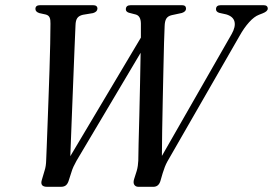

<svg xmlns="http://www.w3.org/2000/svg" viewBox="-20 -720 1052 740"><path d="M812.5 -684.5Q812.5 -700 831 -700H995.5Q1012 -700 1012 -686.5Q1011.5 -676 992 -668.5L978 -663Q959.5 -656 940 -634.2Q920.5 -612.5 903.5 -582L624.5 -96.5Q615 -79 607 -52.5L599 -25Q592.5 0 571 0H513.5Q502.5 0 497.5 -8Q492.5 -16 497 -30L507 -61.5Q510 -72 511.2 -81.5Q512.5 -91 513 -101Q513 -121 514.2 -167.2Q515.5 -213.5 517 -274.2Q518.5 -335 519.8 -398.8Q521 -462.5 522 -516.5L275 -100.5Q267.5 -87 263 -77.2Q258.5 -67.5 254.5 -54L245 -24.5Q241.5 -12.5 234.5 -6.2Q227.5 0 214.5 0H161.5Q132.5 0 141.5 -27.5L152 -63Q157.5 -79.5 158 -103Q158.5 -117 160 -152.5Q161.5 -188 163.2 -236.8Q165 -285.5 167 -340.8Q169 -396 170.8 -450.5Q172.5 -505 173.5 -551.5Q174.5 -598 174.5 -629Q175 -644 171.2 -652.5Q167.5 -661 156.5 -664L131.5 -669.5Q116.5 -674.5 116.5 -685.5Q116.5 -700 134.5 -700H338.5Q355.5 -700 355.5 -686.5Q355 -674.5 338.5 -669.5L299.5 -663Q284.5 -659.5 278 -650.5Q271.5 -641.5 271 -622.5Q269.5 -591 267.2 -532.2Q265 -473.5 262 -400.8Q259 -328 256.2 -254Q253.5 -180 251 -118L523 -575Q523.5 -611.5 523 -629.5Q522.5 -658.5 503.5 -664L476.5 -671Q465 -675 465 -684Q465 -700 484 -700H681.5Q697 -700 697 -686.5Q697 -675.5 681 -670L641.5 -661.5Q627 -658 621 -648.2Q615 -638.5 614.5 -618.5Q613.5 -598.5 612.2 -554Q611 -509.5 609.8 -451.5Q608.5 -393.5 607.2 -331.5Q606 -269.5 605 -213.8Q604 -158 604 -119L873 -589Q888.5 -616.5 883.8 -636.5Q879 -656.5 852 -664.5L825 -670.5Q812.5 -674.5 812.5 -684.5Z"/></svg>

Font: Fraunces 144pt Soft
Style: Italic
Weight: 400
Italic angle: -16°
Version: Version 1.000;[b76b70a41]